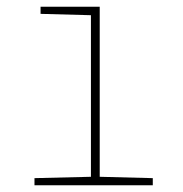

<svg xmlns="http://www.w3.org/2000/svg" viewBox="-20 -548 540 568"><path d="M82 0V-21L249 -25V-503L100 -507V-528H275V-25L432 -21V0Z"/></svg>

Font: Noto Sans Mono ExtraCondensed Thin
Style: Regular
Weight: 100
Width: 2
Designer: Monotype Design Team
Foundry: Monotype Imaging Inc.
Version: Version 2.014; ttfautohint (v1.8.4.7-5d5b)